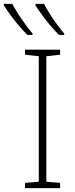

<svg xmlns="http://www.w3.org/2000/svg" viewBox="-72 -970 386 990"><path d="M238 0H57V-27L128 -33V-680L57 -688V-714H238V-688L167 -680V-33L238 -27ZM155 -950Q166 -928 184 -899.5Q202 -871 222 -844Q242 -817 259 -797V-790H232Q211 -811 188 -838Q165 -865 145 -892.5Q125 -920 111 -942V-950ZM-9 -950Q3 -928 21 -899.5Q39 -871 59 -844Q79 -817 96 -797V-790H69Q48 -811 25 -838Q2 -865 -18 -892.5Q-38 -920 -52 -942V-950Z"/></svg>

Font: Noto Sans ExtraLight
Style: Regular
Weight: 200
Designer: Monotype Design Team
Foundry: Monotype Imaging Inc.
Version: Version 2.007